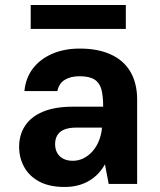

<svg xmlns="http://www.w3.org/2000/svg" viewBox="-20 -731 636 763"><path d="M237 12Q176 12 136 -9.5Q96 -31 76 -67.5Q56 -104 56 -147Q56 -195 79.5 -231Q103 -267 150.5 -287Q198 -307 269 -307H390Q390 -349 383 -375.5Q376 -402 355.5 -415Q335 -428 296 -428Q260 -428 237 -413.5Q214 -399 208 -369H77Q82 -421 110.5 -458.5Q139 -496 187 -517Q235 -538 297 -538Q369 -538 420.5 -514.5Q472 -491 498.5 -445.5Q525 -400 525 -335V0H412L397 -78Q386 -58 370.5 -41.5Q355 -25 335 -13Q315 -1 290.5 5.5Q266 12 237 12ZM269 -92Q292 -92 312 -102Q332 -112 347.5 -129.5Q363 -147 372.5 -170Q382 -193 385 -220V-224H284Q254 -224 235 -216Q216 -208 207.5 -193Q199 -178 199 -159Q199 -138 207.5 -123Q216 -108 232 -100Q248 -92 269 -92ZM102 -616V-711H480V-616Z"/></svg>

Font: DM Sans 9pt
Style: Bold
Weight: 700
Designer: Colophon Foundry, Jonny Pinhorn
Foundry: Colophon Foundry
Version: Version 4.004;gftools[0.9.30]